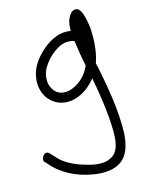

<svg xmlns="http://www.w3.org/2000/svg" viewBox="-135 -734 786 1073"><g transform="rotate(-15 258.0 -197.0)"><path d="M27 124 55 155C113 214 206 257 313 264C447 268 487 194 495 81C499 -54 473 -193 450 -308L447 -321C446 -326 444 -330 443 -336C459 -381 468 -444 466 -503C466 -539 460 -576 453 -600C449 -614 438 -666 403 -657C399 -656 395 -654 391 -652C365 -631 353 -592 355 -548C280 -562 216 -517 179 -482C146 -451 115 -412 103 -362C90 -306 101 -256 130 -220C161 -182 213 -157 282 -176C331 -190 371 -222 402 -261C416 -189 431 -97 436 -24C444 81 446 177 376 201H375V202C336 219 280 208 236 194C181 178 128 152 96 117L67 86C62 80 56 74 47 74C33 74 19 90 19 112C19 117 22 121 27 124ZM155 -298C151 -338 160 -369 178 -395C199 -428 232 -460 269 -480C300 -496 327 -498 360 -489C366 -446 375 -386 385 -340L379 -327C356 -281 316 -245 267 -230C202 -213 167 -249 155 -298Z"/></g></svg>

Font: Stray Cat
Style: Bd
Weight: 700
Version: Version 1.0